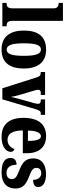

<svg xmlns="http://www.w3.org/2000/svg" viewBox="780 -1580 810 2409"><g transform="rotate(90 1184.5 -375.0)"><path d="M16 0H309V-54H299C265 -54 241 -69 241 -126V-760H16V-706H27C44 -706 84 -698 84 -646V-126C84 -69 60 -54 27 -54H16Z M600 10C757 10 839 -82 839 -270C839 -458 749 -549 603 -549C445 -549 363 -458 363 -270C363 -82 452 10 600 10ZM602 -54C543 -54 523 -129 523 -270C523 -412 542 -484 601 -484C659 -484 680 -412 680 -270C680 -129 660 -54 602 -54Z M949 -435 1087 0H1226L1347 -410C1364 -467 1376 -482 1400 -482H1421V-536H1227V-482H1243C1271 -482 1282 -468 1282 -451C1282 -432 1278 -417 1272 -394L1217 -197C1207 -166 1201 -132 1196 -106C1191 -138 1182 -176 1170 -218L1114 -406C1110 -420 1106 -435 1106 -450C1106 -470 1116 -482 1144 -482H1171V-536H883V-482C923 -482 936 -472 949 -435Z M1696 10C1832 10 1885 -53 1885 -107C1885 -130 1869 -146 1850 -152C1830 -103 1795 -65 1735 -65C1658 -65 1618 -124 1616 -257H1902V-308C1902 -466 1820 -549 1686 -549C1541 -549 1458 -453 1458 -265C1458 -91 1536 10 1696 10ZM1747 -321H1618C1618 -427 1647 -484 1690 -484C1730 -484 1748 -423 1747 -321Z M2145 10C2277 10 2345 -59 2345 -164C2345 -262 2285 -301 2191 -337C2110 -368 2086 -386 2086 -429C2086 -466 2113 -488 2152 -488C2200 -488 2236 -452 2236 -386C2298 -386 2326 -409 2326 -453C2326 -501 2280 -548 2165 -548C2046 -548 1967 -496 1967 -387C1967 -291 2018 -250 2123 -210C2196 -182 2227 -162 2227 -120C2227 -82 2205 -52 2148 -52C2087 -52 2047 -93 2047 -178C2000 -178 1961 -158 1961 -104C1961 -37 2007 10 2145 10Z"/></g></svg>

Font: Noto Serif Sinhala Condensed ExtraBold
Style: Regular
Weight: 800
Width: 3
Designer: Jelle Bosma - Monotype Design Team
Foundry: Monotype Imaging Inc.
Version: Version 2.007